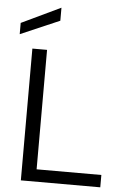

<svg xmlns="http://www.w3.org/2000/svg" viewBox="-61 -972 663 1016"><g transform="rotate(5 270.5 -464.5)"><path d="M89.1 -700H167.1V-65.5H511V0H89.1ZM15.7 -829.9 223.6 -928.9V-859.8L15.7 -770.1Z"/></g></svg>

Font: AF Albert Sans Medium
Style: Regular
Weight: 500
Designer: Andreas Rasmussen
Foundry: a.Foundry
Version: Version 1.300;Glyphs 3.2 (3231)